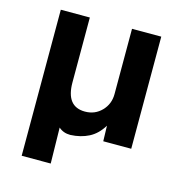

<svg xmlns="http://www.w3.org/2000/svg" viewBox="-103 -622 827 875"><g transform="rotate(15 310.5 -184.5)"><path d="M77 160V-529H214V-223Q214 -109 303 -109Q350 -109 381.5 -141.5Q413 -174 413 -221V-529H551V0H419L417 -73Q391 -30 353 -10.5Q315 9 266 11Q233 11 211 -9L214 160Z"/></g></svg>

Font: Readex Pro SemiBold
Style: Regular
Weight: 600
Designer: Bonnie Shaver-Troup, Thomas Jockin
Foundry: Lexend
Version: Version 1.204; ttfautohint (v1.8.4.7-5d5b)